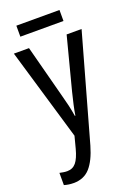

<svg xmlns="http://www.w3.org/2000/svg" viewBox="-170 -743 744 1050"><g transform="rotate(-20 202.0 -218.0)"><path d="M3 -537H91L171 -232Q180 -200 187.5 -167.5Q195 -135 200 -103H203Q207 -130 214.5 -163.5Q222 -197 231 -233L310 -537H397L224 79Q201 159 165 199.5Q129 240 69 240Q54 240 40.5 238Q27 236 14 232V161Q24 163 35 165Q46 167 58 167Q90 167 109.5 143.5Q129 120 143 67L161 -2ZM319 -676V-612H68V-676Z"/></g></svg>

Font: Avrile Sans Condensed
Style: Regular
Weight: 400
Width: 3
Designer: Monotype Design Team
Foundry: Monotype Imaging Inc.
Version: Version 2.001;September 10, 2019;FontCreator 11.5.0.2425 64-